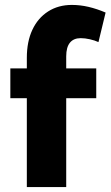

<svg xmlns="http://www.w3.org/2000/svg" viewBox="-20 -760 449 780"><path d="M89 0V-361H22V-482H89V-525Q89 -591 111.5 -639Q134 -687 175.5 -713.5Q217 -740 272 -740Q306 -740 340 -732Q374 -724 409 -709L380 -589Q365 -596 345 -600.5Q325 -605 308 -605Q279 -605 264 -586.5Q249 -568 249 -531V-482H371V-361H249V0Z"/></svg>

Font: Raleway Thin ExtraBold
Style: Regular
Weight: 800
Version: Version 4.026